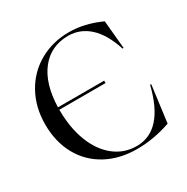

<svg xmlns="http://www.w3.org/2000/svg" viewBox="-129 -636 744 763"><g transform="rotate(-30 242.5 -254.0)"><path d="M20 -252Q20 -331 54.5 -393Q89 -455 149.5 -489Q210 -523 284 -523Q356 -523 430 -489L442 -360H437Q412 -437 370.5 -474.5Q329 -512 275 -512Q195 -512 148 -452.5Q101 -393 98 -286H310V-275H98V-273Q98 -193 122 -130Q146 -67 190.5 -31.5Q235 4 293 4Q415 4 460 -181L465 -180L443 -12Q365 15 289 15Q209 15 148 -18Q87 -51 53.5 -111.5Q20 -172 20 -252Z"/></g></svg>

Font: Nyght Serif Light
Style: Regular
Weight: 300
Designer: Maksym Kobuzan
Version: Version 0.410